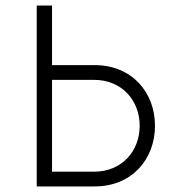

<svg xmlns="http://www.w3.org/2000/svg" viewBox="-20 -670 667 690"><path d="M112 0H320C455 0 537 -99 537 -218C537 -337 455 -436 320 -436H167V-650H112ZM167 -53V-383H318C418 -383 482 -309 482 -218C482 -127 418 -53 318 -53Z"/></svg>

Font: Grotesk 01 Extrafine
Style: Bold
Weight: 400
Designer: Frank Adebiaye, contributions by Jérémy Landes, Ariel Martín Pérez
Foundry: Velvetyne Type Foundry
Version: Version 3.000;Glyphs 3.1.2 (3150)